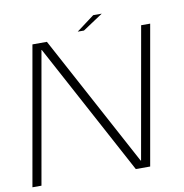

<svg xmlns="http://www.w3.org/2000/svg" viewBox="-87 -842 884 921"><g transform="rotate(-10 355.0 -381.0)"><path d="M-3 0H41L154 -641H155.5L500.5 0H570.5L689.5 -675H645.5L532.5 -36H530.5L186.5 -675H116ZM340.5 -697.5H371L469 -762.5H427.5Z"/></g></svg>

Font: Anybody SemiExpanded ExtraLight
Style: Italic
Weight: 250
Width: 6
Italic angle: -10°
Version: Version 1.113;gftools[0.9.25]